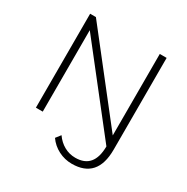

<svg xmlns="http://www.w3.org/2000/svg" viewBox="-197 -871 1209 1239"><g transform="rotate(30 407.0 -251.0)"><path d="M122 0V-700H165L641 -93V-700H692V-17Q692 91 644.5 144.5Q597 198 503 198Q450 198 403 174Q356 150 326 107L354 71Q381 110 419.5 131.5Q458 153 503 153Q640 153 641 -11L173 -607V0Z"/></g></svg>

Font: Montserrat Z Light
Style: Regular
Weight: 300
Designer: Julieta Ulanovsky
Foundry: Julieta Ulanovsky
Version: Version 8.000